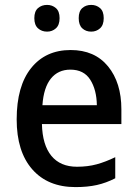

<svg xmlns="http://www.w3.org/2000/svg" viewBox="-20 -846 559 783"><path d="M268 -642Q366 -642 420.5 -575.5Q475 -509 475 -400V-340H151Q153 -255 189.5 -210.5Q226 -166 294 -166Q338 -166 374.5 -176Q411 -186 450 -205V-119Q413 -100 375 -91.5Q337 -83 288 -83Q175 -83 111.5 -155.5Q48 -228 48 -359Q48 -495 107 -568.5Q166 -642 268 -642ZM267 -562Q217 -562 187.5 -525.5Q158 -489 153 -417H375Q374 -480 348 -521Q322 -562 267 -562ZM120 -772Q120 -800 135 -813Q150 -826 172 -826Q193 -826 208 -813Q223 -800 223 -772Q223 -744 208 -730.5Q193 -717 172 -717Q150 -717 135 -730.5Q120 -744 120 -772ZM301 -772Q301 -800 315.5 -813Q330 -826 352 -826Q373 -826 388 -813Q403 -800 403 -772Q403 -744 388 -730.5Q373 -717 352 -717Q330 -717 315.5 -730.5Q301 -744 301 -772Z"/></svg>

Font: Noto Sans Telugu UI SemiCondensed Medium
Style: Regular
Weight: 500
Width: 4
Designer: Jelle Bosma - Monotype Design Team
Foundry: Monotype Imaging Inc.
Version: Version 2.005; ttfautohint (v1.8.4.7-5d5b)